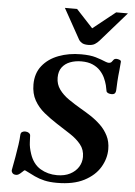

<svg xmlns="http://www.w3.org/2000/svg" viewBox="-63 -1003 751 1065"><g transform="rotate(5 312.5 -470.5)"><path d="M39.6 -35.2Q46.4 -70.3 53 -107.9Q59.6 -145.5 64.2 -178Q68.8 -210.4 69.3 -230Q69.8 -245.1 78.1 -249.5Q86.4 -253.9 94.2 -253.9Q106.4 -253.9 115.2 -248Q124 -242.2 124 -233.4Q125 -224.1 125.7 -196.3Q126.5 -168.5 138.7 -132.3Q157.2 -77.1 198.5 -52.5Q239.7 -27.8 291.5 -27.8Q334 -27.8 364 -43.5Q394 -59.1 410.2 -84.7Q426.3 -110.4 426.3 -141.1Q426.3 -181.2 403.3 -209.7Q380.4 -238.3 343.8 -262.2Q307.1 -286.1 266.6 -312Q228 -336.9 193.8 -364.7Q159.7 -392.6 138.7 -429.7Q117.7 -466.8 117.7 -518.1Q117.7 -580.1 151.4 -622.3Q185.1 -664.6 241.7 -686Q298.3 -707.5 366.7 -707.5Q417.5 -707.5 449 -698Q480.5 -688.5 507.3 -677.2Q512.7 -675.3 516.1 -674.6Q519.5 -673.8 522.9 -673.8Q534.7 -674.3 539.3 -680.7Q543.9 -687 548.8 -693.1Q553.7 -699.2 564.9 -699.2Q572.3 -699.2 581.5 -695.6Q590.8 -691.9 589.8 -684.6Q587.9 -656.7 585.9 -638.9Q584 -621.1 582.5 -606.4Q581.1 -591.8 580.1 -574.7Q579.1 -557.6 578.1 -530.8Q577.6 -514.2 571.8 -508.1Q565.9 -502 554.2 -502Q543.9 -502 535.4 -505.4Q526.9 -508.8 524.9 -515.6Q522.9 -529.3 518.1 -548.6Q513.2 -567.9 503.7 -588.6Q494.1 -609.4 477.5 -627.4Q460.9 -645.5 435.1 -657Q409.2 -668.5 372.1 -668.5Q337.4 -668.5 309.3 -657.7Q281.2 -647 264.6 -624.8Q248 -602.5 248 -567.4Q248 -530.3 268.8 -501.7Q289.6 -473.1 322.3 -450.7Q355 -428.2 390.1 -407.7Q417.5 -392.1 447.5 -372.6Q477.5 -353 503.7 -327.9Q529.8 -302.7 546.1 -270.3Q562.5 -237.8 562.5 -195.8Q562.5 -143.6 533.7 -95.2Q504.9 -46.9 445.6 -16.1Q386.2 14.6 294.9 14.6Q254.4 14.6 224.9 7.8Q195.3 1 169.9 -11Q144.5 -22.9 115.2 -38.1Q110.8 -40.5 107.4 -37.6Q104 -34.7 99.1 -29.8Q85.4 -16.6 78.4 -13.2Q71.3 -9.8 65.9 -9.8Q50.8 -9.8 44.4 -18.3Q38.1 -26.9 39.6 -35.2ZM400.9 -762.7Q378.4 -762.7 366.5 -769.8Q354.5 -776.9 348.1 -787.6L254.4 -956.1H322.3L415 -856.4L540 -956.1H605.5L461.9 -792Q451.7 -780.3 438 -771.5Q424.3 -762.7 400.9 -762.7Z"/></g></svg>

Font: Gelasio SemiBold
Style: Italic
Weight: 600
Italic angle: -8.5°
Designer: Eben Sorkin
Foundry: Eben Sorkin
Version: Version 1.008